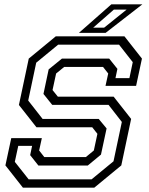

<svg xmlns="http://www.w3.org/2000/svg" viewBox="-20 -868 691 888"><path d="M86 0 5 -103 32 -229H173.5L161 -172L185 -141.5H377L414 -172L430.5 -249L406.5 -279.5H148.5L67.5 -382.5L113 -597L238 -700H555.5L636.5 -597L609.5 -471H468L480.5 -528L456.5 -558.5H277L239.5 -528L223 -451.5L247.5 -421H505.5L586.5 -318L541 -103L416 0ZM112.5 -38.5H403.5L505 -122L543.5 -304L482 -383H221.5L181 -433.5L205 -547L266.5 -597H485L523 -549.5L514 -506.5H578.5L594 -580.5L530.5 -661.5H249L147.5 -578L110.5 -403L177 -318H436.5L473 -274L447 -153L386 -102.5H157.5L119.5 -150.5L128.5 -193.5H64.5L48.5 -119.5ZM345 -716 495 -848H638.5L468.5 -716ZM411 -740H461.5L565.5 -823.5H506.5Z"/></svg>

Font: Tourney
Style: Italic
Weight: 400
Italic angle: -12°
Version: Version 1.015